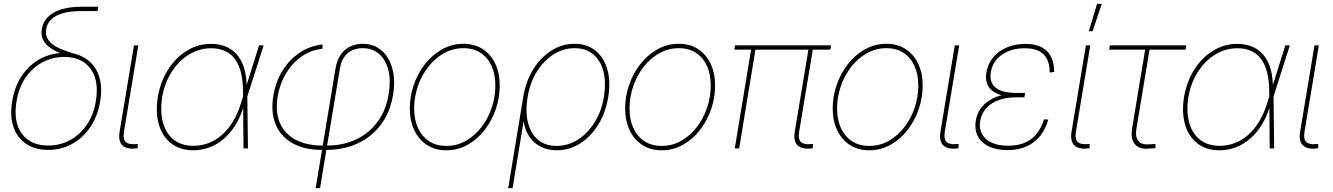

<svg xmlns="http://www.w3.org/2000/svg" viewBox="-20 -762 6847 986"><path d="M227.5 7.8Q161.1 7.8 115 -22.7Q68.8 -53.2 49.3 -109.4Q29.8 -165.5 42.5 -242.2Q55.2 -319.3 93.3 -374.8Q131.3 -430.2 187.5 -460.2Q243.7 -490.2 310.1 -490.2L359.9 -467.3Q321.3 -477.1 288.8 -489.7Q256.3 -502.4 233.6 -519.5Q210.9 -536.6 200.4 -559.8Q189.9 -583 194.8 -613.3Q200.7 -648.9 225.8 -674.6Q251 -700.2 294.9 -713.9Q338.9 -727.5 400.4 -727.5H484.4L480.5 -705.1H396.5Q340.8 -705.1 302.5 -694.1Q264.2 -683.1 243.2 -662.6Q222.2 -642.1 217.3 -613.3Q211.4 -579.1 228.8 -556.2Q246.1 -533.2 274.2 -519Q302.2 -504.9 330.3 -496.3Q358.4 -487.8 375 -482.4Q409.2 -471.2 435.1 -450.2Q460.9 -429.2 476.8 -398.9Q492.7 -368.7 497.6 -329.3Q502.4 -290 494.6 -242.2Q481.9 -165.5 443.8 -109.4Q405.8 -53.2 349.9 -22.7Q293.9 7.8 227.5 7.8ZM227.5 -14.6Q287.1 -14.6 338.4 -41.7Q389.6 -68.8 425 -119.9Q460.4 -170.9 472.2 -242.2Q489.7 -349.1 444.8 -409.4Q399.9 -469.7 310.5 -469.7Q251 -469.7 199.2 -442.6Q147.5 -415.5 112.1 -364.5Q76.7 -313.5 64.9 -242.2Q47.4 -135.3 92.5 -75Q137.7 -14.6 227.5 -14.6Z M676.8 0.5Q630.9 5.4 608.6 -15.6Q586.4 -36.6 594.2 -85.9L668 -529.3H690.4L616.7 -85.9Q610.4 -45.4 627 -31.7Q643.6 -18.1 680.2 -22.5Q683.1 -22.5 683.8 -22.5Q684.6 -22.5 687.5 -22.5L686.5 -0.5Q684.1 -0.5 681.6 -0.2Q679.2 0 676.8 0.5Z M973.1 9.8Q904.8 9.8 859.4 -25.4Q814 -60.5 795.9 -122.3Q777.8 -184.1 790.5 -263.7Q804.2 -343.3 843.3 -404.8Q882.3 -466.3 939.5 -501.5Q996.6 -536.6 1063 -536.6Q1110.4 -536.6 1145.5 -520.3Q1180.7 -503.9 1203.1 -473.9Q1225.6 -443.8 1236.6 -401.9Q1247.6 -359.9 1246.6 -308.1H1252.4L1250 -268.1L1253.4 0H1230.5L1228 -294.4Q1227.5 -345.7 1218 -386.5Q1208.5 -427.2 1188.7 -455.6Q1168.9 -483.9 1138.2 -499Q1107.4 -514.2 1063.5 -514.2Q1003.9 -514.2 951.2 -482.2Q898.4 -450.2 862.1 -393.6Q825.7 -336.9 813 -263.7Q801.3 -189.9 816.7 -133.3Q832 -76.7 872.1 -44.9Q912.1 -13.2 973.1 -13.2Q1013.7 -13.2 1050.5 -27.1Q1087.4 -41 1118.9 -68.4Q1150.4 -95.7 1175.3 -136.2Q1200.2 -176.8 1216.8 -230L1310.5 -529.3H1334L1249 -263.2L1237.8 -218.3H1231.9Q1215.8 -163.6 1189.7 -121.1Q1163.6 -78.6 1129.9 -49.6Q1096.2 -20.5 1056.4 -5.4Q1016.6 9.8 973.1 9.8Z M1601.1 204.1 1703.1 -410.2Q1710.4 -454.1 1730.2 -481.9Q1750 -509.8 1778.8 -523.4Q1807.6 -537.1 1841.8 -537.1Q1899.9 -537.1 1939.2 -502.9Q1978.5 -468.8 1994.9 -409.7Q2011.2 -350.6 1998.5 -274.9Q1983.9 -185.5 1936.3 -122.3Q1888.7 -59.1 1816.7 -25.6Q1744.6 7.8 1655.8 7.8H1633.3Q1543.9 7.8 1482.9 -26.1Q1421.9 -60.1 1395.8 -122.6Q1369.6 -185.1 1383.8 -271Q1396 -343.8 1431.9 -400.9Q1467.8 -458 1520.8 -492.7Q1573.7 -527.3 1636.7 -533.7L1635.7 -511.2Q1577.6 -505.9 1529.8 -472.7Q1481.9 -439.5 1449.5 -386Q1417 -332.5 1406.2 -267.1Q1393.1 -187.5 1417.2 -131.1Q1441.4 -74.7 1497.8 -44.7Q1554.2 -14.6 1637.2 -14.6H1659.7Q1742.2 -14.6 1808.8 -46.1Q1875.5 -77.6 1919.2 -137Q1962.9 -196.3 1976.1 -279.3Q1987.8 -348.1 1974.6 -401.1Q1961.4 -454.1 1927.5 -484.4Q1893.6 -514.6 1841.8 -514.6Q1813.5 -514.6 1789.3 -503.9Q1765.1 -493.2 1748.5 -470.2Q1731.9 -447.3 1725.6 -410.2L1623.5 204.1Z M2271.5 9.8Q2214.4 9.8 2172.4 -17.6Q2130.4 -44.9 2107.4 -93.5Q2084.5 -142.1 2084.5 -205.1Q2084.5 -266.6 2104.7 -325.7Q2125 -384.8 2162.1 -432.4Q2199.2 -480 2249.8 -508.5Q2300.3 -537.1 2360.4 -537.1Q2417.5 -537.1 2459.2 -509.8Q2501 -482.4 2523.7 -434.1Q2546.4 -385.7 2546.4 -322.8Q2546.4 -261.2 2526.4 -202.1Q2506.3 -143.1 2469.5 -95.2Q2432.6 -47.4 2382.1 -18.8Q2331.5 9.8 2271.5 9.8ZM2272 -12.7Q2327.1 -12.7 2373.3 -39.3Q2419.4 -65.9 2453.4 -110.4Q2487.3 -154.8 2505.6 -210Q2523.9 -265.1 2523.9 -322.3Q2523.9 -380.4 2504.4 -423.3Q2484.9 -466.3 2448.2 -490.5Q2411.6 -514.6 2360.4 -514.6Q2306.2 -514.6 2259.8 -488.5Q2213.4 -462.4 2179.2 -418.5Q2145 -374.5 2126 -319.1Q2106.9 -263.7 2106.9 -205.6Q2106.9 -118.7 2151.1 -65.7Q2195.3 -12.7 2272 -12.7Z M2589.8 204.1 2667 -263.7Q2680.2 -344.2 2718.3 -405.8Q2756.3 -467.3 2811.5 -502.2Q2866.7 -537.1 2930.7 -537.1Q2994.6 -537.1 3037.8 -502.2Q3081.1 -467.3 3098.9 -405.8Q3116.7 -344.2 3103.5 -263.7Q3090.3 -183.1 3052 -121.3Q3013.7 -59.6 2958.7 -24.9Q2903.8 9.8 2838.9 9.8Q2792 9.8 2755.9 -9Q2719.7 -27.8 2697.8 -61Q2675.8 -94.2 2669.9 -136.7H2668.5L2612.3 204.1ZM2838.9 -12.7Q2897 -12.7 2947.3 -44.7Q2997.6 -76.7 3033.2 -133.1Q3068.8 -189.5 3081.1 -263.7Q3093.3 -338.4 3078.9 -394.8Q3064.5 -451.2 3026.6 -482.9Q2988.8 -514.6 2930.7 -514.6Q2872.1 -514.6 2821.8 -482.2Q2771.5 -449.7 2736.6 -393.3Q2701.7 -336.9 2689.5 -263.7Q2677.2 -189.5 2691.2 -133.1Q2705.1 -76.7 2742.4 -44.7Q2779.8 -12.7 2838.9 -12.7Z M3377.4 9.8Q3320.3 9.8 3278.3 -17.6Q3236.3 -44.9 3213.4 -93.5Q3190.4 -142.1 3190.4 -205.1Q3190.4 -266.6 3210.7 -325.7Q3231 -384.8 3268.1 -432.4Q3305.2 -480 3355.7 -508.5Q3406.2 -537.1 3466.3 -537.1Q3523.4 -537.1 3565.2 -509.8Q3606.9 -482.4 3629.6 -434.1Q3652.3 -385.7 3652.3 -322.8Q3652.3 -261.2 3632.3 -202.1Q3612.3 -143.1 3575.4 -95.2Q3538.6 -47.4 3488 -18.8Q3437.5 9.8 3377.4 9.8ZM3377.9 -12.7Q3433.1 -12.7 3479.2 -39.3Q3525.4 -65.9 3559.3 -110.4Q3593.3 -154.8 3611.6 -210Q3629.9 -265.1 3629.9 -322.3Q3629.9 -380.4 3610.4 -423.3Q3590.8 -466.3 3554.2 -490.5Q3517.6 -514.6 3466.3 -514.6Q3412.1 -514.6 3365.7 -488.5Q3319.3 -462.4 3285.2 -418.5Q3251 -374.5 3231.9 -319.1Q3212.9 -263.7 3212.9 -205.6Q3212.9 -118.7 3257.1 -65.7Q3301.3 -12.7 3377.9 -12.7Z M4144.5 0.5Q4098.1 5.4 4075.9 -15.6Q4053.7 -36.6 4061.5 -85.9L4133.3 -517.6H4155.8L4084 -85.9Q4077.6 -45.4 4094.2 -31.7Q4110.8 -18.1 4147.5 -22.5Q4150.4 -22.5 4151.1 -22.5Q4151.9 -22.5 4154.8 -22.5L4153.8 -0.5Q4151.4 -0.5 4149.2 -0.2Q4147 0 4144.5 0.5ZM3753.4 0 3838.9 -517.6H3861.3L3775.9 0ZM3751 -506.8 3754.9 -529.3H4248L4244.1 -506.8Z M4443.4 9.8Q4386.2 9.8 4344.2 -17.6Q4302.2 -44.9 4279.3 -93.5Q4256.3 -142.1 4256.3 -205.1Q4256.3 -266.6 4276.6 -325.7Q4296.9 -384.8 4334 -432.4Q4371.1 -480 4421.6 -508.5Q4472.2 -537.1 4532.2 -537.1Q4589.4 -537.1 4631.1 -509.8Q4672.9 -482.4 4695.6 -434.1Q4718.3 -385.7 4718.3 -322.8Q4718.3 -261.2 4698.2 -202.1Q4678.2 -143.1 4641.4 -95.2Q4604.5 -47.4 4554 -18.8Q4503.4 9.8 4443.4 9.8ZM4443.8 -12.7Q4499 -12.7 4545.2 -39.3Q4591.3 -65.9 4625.2 -110.4Q4659.2 -154.8 4677.5 -210Q4695.8 -265.1 4695.8 -322.3Q4695.8 -380.4 4676.3 -423.3Q4656.7 -466.3 4620.1 -490.5Q4583.5 -514.6 4532.2 -514.6Q4478 -514.6 4431.6 -488.5Q4385.3 -462.4 4351.1 -418.5Q4316.9 -374.5 4297.9 -319.1Q4278.8 -263.7 4278.8 -205.6Q4278.8 -118.7 4323 -65.7Q4367.2 -12.7 4443.8 -12.7Z M4892.1 0.5Q4846.2 5.4 4824 -15.6Q4801.8 -36.6 4809.6 -85.9L4883.3 -529.3H4905.8L4832 -85.9Q4825.7 -45.4 4842.3 -31.7Q4858.9 -18.1 4895.5 -22.5Q4898.4 -22.5 4899.2 -22.5Q4899.9 -22.5 4902.8 -22.5L4901.9 -0.5Q4899.4 -0.5 4897 -0.2Q4894.5 0 4892.1 0.5Z M5154.3 8.8Q5096.2 8.8 5057.1 -10.5Q5018.1 -29.8 5001 -63.7Q4983.9 -97.7 4990.7 -141.1Q4996.6 -176.3 5014.9 -202.9Q5033.2 -229.5 5062.5 -247.6Q5091.8 -265.6 5129.2 -274.7Q5166.5 -283.7 5210.4 -283.7H5244.1L5240.7 -262.2H5195.8Q5149.4 -262.2 5110.4 -248.5Q5071.3 -234.9 5045.9 -207.5Q5020.5 -180.2 5013.7 -140.6Q5004.4 -84 5043.2 -48.8Q5082 -13.7 5157.7 -13.7Q5210 -13.7 5246.3 -30.5Q5282.7 -47.4 5305.9 -77.6Q5329.1 -107.9 5341.3 -149.4L5363.3 -147.9Q5350.6 -101.1 5323.2 -65.9Q5295.9 -30.8 5253.9 -11Q5211.9 8.8 5154.3 8.8ZM5205.1 -263.7Q5161.1 -263.7 5128.7 -271.7Q5096.2 -279.8 5075.9 -295.7Q5055.7 -311.5 5048.1 -335.4Q5040.5 -359.4 5045.4 -391.1Q5053.2 -434.6 5080.3 -467.3Q5107.4 -500 5150.1 -518.3Q5192.9 -536.6 5246.1 -536.6Q5295.9 -536.6 5328.9 -519.5Q5361.8 -502.4 5377.9 -470.2Q5394 -438 5393.6 -392.6L5370.6 -389.6Q5370.6 -451.2 5339.4 -482.7Q5308.1 -514.2 5242.7 -514.2Q5171.9 -514.2 5124.8 -480.7Q5077.6 -447.3 5068.4 -391.6Q5059.6 -339.4 5093 -312Q5126.5 -284.7 5199.2 -284.7H5244.1L5240.7 -263.7Z M5565.4 0.5Q5519.5 5.4 5497.3 -15.6Q5475.1 -36.6 5482.9 -85.9L5556.6 -529.3H5579.1L5505.4 -85.9Q5499 -45.4 5515.6 -31.7Q5532.2 -18.1 5568.8 -22.5Q5571.8 -22.5 5572.5 -22.5Q5573.2 -22.5 5576.2 -22.5L5575.2 -0.5Q5572.8 -0.5 5570.3 -0.2Q5567.9 0 5565.4 0.5ZM5571.3 -601.6 5613.8 -742.2H5638.2L5590.8 -601.6Z M5883.3 1Q5832 6.8 5808.6 -21Q5785.2 -48.8 5793.5 -100.6L5860.8 -506.8H5675.8L5679.7 -529.3H6072.3L6068.4 -506.8H5883.3L5815.9 -100.6Q5809.1 -57.1 5826.9 -36.9Q5844.7 -16.6 5885.3 -21Q5892.6 -21.5 5899.9 -22Q5907.2 -22.5 5914.1 -22.9L5913.1 -1Q5905.8 -0.5 5898.4 0Q5891.1 0.5 5883.3 1Z M6243.2 9.8Q6174.8 9.8 6129.4 -25.4Q6084 -60.5 6065.9 -122.3Q6047.9 -184.1 6060.5 -263.7Q6074.2 -343.3 6113.3 -404.8Q6152.3 -466.3 6209.5 -501.5Q6266.6 -536.6 6333 -536.6Q6380.4 -536.6 6415.5 -520.3Q6450.7 -503.9 6473.1 -473.9Q6495.6 -443.8 6506.6 -401.9Q6517.6 -359.9 6516.6 -308.1H6522.5L6520 -268.1L6523.4 0H6500.5L6498 -294.4Q6497.6 -345.7 6488 -386.5Q6478.5 -427.2 6458.7 -455.6Q6439 -483.9 6408.2 -499Q6377.4 -514.2 6333.5 -514.2Q6273.9 -514.2 6221.2 -482.2Q6168.5 -450.2 6132.1 -393.6Q6095.7 -336.9 6083 -263.7Q6071.3 -189.9 6086.7 -133.3Q6102.1 -76.7 6142.1 -44.9Q6182.1 -13.2 6243.2 -13.2Q6283.7 -13.2 6320.6 -27.1Q6357.4 -41 6388.9 -68.4Q6420.4 -95.7 6445.3 -136.2Q6470.2 -176.8 6486.8 -230L6580.6 -529.3H6604L6519 -263.2L6507.8 -218.3H6502Q6485.8 -163.6 6459.7 -121.1Q6433.6 -78.6 6399.9 -49.6Q6366.2 -20.5 6326.4 -5.4Q6286.6 9.8 6243.2 9.8Z M6739.3 0.5Q6693.4 5.4 6671.1 -15.6Q6648.9 -36.6 6656.7 -85.9L6730.5 -529.3H6752.9L6679.2 -85.9Q6672.9 -45.4 6689.5 -31.7Q6706.1 -18.1 6742.7 -22.5Q6745.6 -22.5 6746.3 -22.5Q6747.1 -22.5 6750 -22.5L6749 -0.5Q6746.6 -0.5 6744.1 -0.2Q6741.7 0 6739.3 0.5Z"/></svg>

Font: Inter 24pt Thin
Style: Italic
Weight: 250
Italic angle: -9.3988°
Version: Version 4.001;git-66647c0bb